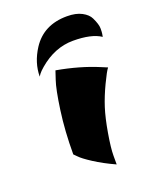

<svg xmlns="http://www.w3.org/2000/svg" viewBox="-114 -606 561 704"><g transform="rotate(-20 167.0 -254.5)"><path d="M219 32Q173 11 139 -11Q105 -33 94 -45L82 -57Q82 -148 93 -226Q104 -304 115 -336L126 -369Q216 -353 287 -323L311 -313Q302 -302 282 -260Q262 -218 250 -180.5Q238 -143 228.5 -87.5Q219 -32 219 -2.5Q219 27 219 32ZM90 -396Q76 -384 70 -376L64 -367Q64 -421 97 -472Q142 -541 233 -541Q268 -541 290.5 -529Q313 -517 321 -500Q334 -473 334 -457.5Q334 -442 333 -437L331 -425Q295 -449 223.5 -449Q152 -449 90 -396Z"/></g></svg>

Font: Ceviche One
Style: Regular
Weight: 400
Version: Version 1.002